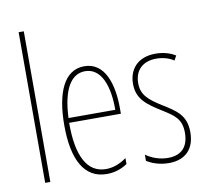

<svg xmlns="http://www.w3.org/2000/svg" viewBox="-83 -852 1026 954"><g transform="rotate(-10 429.5 -375.0)"><path d="M97 0V-760H71V0Z M362 -537C261 -537 214 -429 214 -264C214 -94 266 10 381 10C422 10 457 -3 485 -22V-52C450 -27 416 -15 381 -15C286 -15 239 -106 240 -273H501V-301C501 -421 467 -537 362 -537ZM362 -512C445 -512 478 -414 477 -297H241C247 -442 292 -512 362 -512Z M825 -123C825 -210 775 -239 709 -280C645 -320 612 -349 612 -407C612 -475 656 -512 721 -512C753 -512 787 -503 809 -487L822 -510C796 -527 760 -537 722 -537C629 -537 586 -479 586 -408C586 -330 637 -296 704 -254C763 -217 798 -195 798 -125C798 -56 764 -16 694 -16C652 -16 612 -31 583 -52V-21C606 -6 645 10 694 10C782 10 825 -43 825 -123Z"/></g></svg>

Font: Noto Sans Oriya ExtCond Thin
Style: Regular
Weight: 100
Width: 2
Designer: Amélie Bonet and Sol Matas
Foundry: Google LLC
Version: Version 2.006